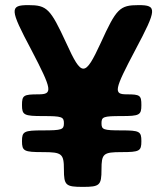

<svg xmlns="http://www.w3.org/2000/svg" viewBox="-20 -731 652 751"><path d="M239 -563C177 -697 164 -711 91 -711C17 -711 18 -695 102 -537C185 -378 187 -362 130 -362C72 -362 66 -358 66 -320C66 -281 74 -277 148 -277C222 -277 230 -274 230 -249C230 -224 222 -221 148 -221C74 -221 66 -217 66 -179C66 -140 74 -136 148 -136C222 -136 230 -130 230 -68C230 -6 237 0 304 0C370 0 377 -6 377 -68C377 -130 384 -136 455 -136C526 -136 533 -140 533 -179C533 -217 526 -221 455 -221C384 -221 377 -224 377 -249C377 -274 384 -277 455 -277C526 -277 533 -281 533 -320C533 -358 528 -362 476 -362C423 -362 426 -378 510 -537C594 -695 595 -711 522 -711C448 -711 435 -697 374 -563C312 -429 300 -429 239 -563Z"/></svg>

Font: Asimov Print
Style: A
Weight: 500
Designer: Google
Version: Version 2.000980: 2014